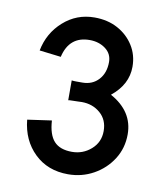

<svg xmlns="http://www.w3.org/2000/svg" viewBox="-67 -595 568 658"><g transform="rotate(10 217.0 -265.5)"><path d="M391 -163Q391 -243 311 -287Q367 -332 367 -394Q367 -435 346.5 -467.5Q326 -500 291 -519Q256 -538 210 -538Q148 -538 102 -497Q56 -456 44 -394L119 -385Q136 -459 207 -459Q239 -459 262 -442Q285 -425 285 -396Q285 -358 263.5 -334.5Q242 -311 207 -311Q195 -311 186 -311Q177 -311 170 -312V-243Q173 -244 183 -244Q193 -244 203.5 -244.5Q214 -245 217 -245Q255 -245 281.5 -222Q308 -199 308 -160Q308 -121 279.5 -96Q251 -71 213 -71Q171 -71 150.5 -93.5Q130 -116 127 -165L43 -153Q50 -82 96 -37.5Q142 7 213 7Q261 7 301.5 -15.5Q342 -38 366.5 -76.5Q391 -115 391 -163Z"/></g></svg>

Font: Lisu Bosa
Style: Regular
Weight: 400
Designer: David Morse, Annie Olsen, Victor Gaultney, Frank Grießhammer (Latin)
Foundry: SIL International
Version: Version 2.000